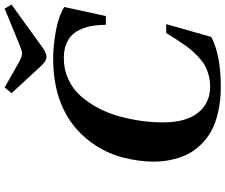

<svg xmlns="http://www.w3.org/2000/svg" viewBox="-92 -864 971 827"><g transform="rotate(-90 393.5 -450.5)"><path d="M110.8 -274.9Q110.8 -334.5 127.4 -401.4Q144 -468.3 180.2 -523.9Q299.8 -707 555.2 -707Q608.9 -707 672.6 -695.6Q736.3 -684.1 776.9 -659.2L737.8 -480H700.2Q699.7 -509.8 696.3 -533.9Q692.9 -558.1 683.1 -582.5Q673.3 -606.9 658 -623.8Q642.6 -640.6 616.9 -650.9Q591.3 -661.1 557.1 -661.1Q508.3 -661.1 466.3 -642.1Q424.3 -623 394.8 -589.8Q365.2 -556.6 342.5 -514.4Q319.8 -472.2 306.4 -423.6Q293 -375 286.4 -327.9Q279.8 -280.8 279.8 -234.9Q279.8 -134.3 321.8 -82.5Q363.8 -30.8 434.1 -30.8Q457.5 -30.8 479 -36.1Q500.5 -41.5 517.3 -49.6Q534.2 -57.6 552 -73Q569.8 -88.4 582.3 -101.6Q594.7 -114.7 611.1 -137.7Q627.4 -160.6 637.7 -176.8Q647.9 -192.9 665 -220.2H703.1L647.9 -25.9Q568.8 15.1 434.1 15.1Q374 15.1 324.5 3.7Q274.9 -7.8 242.2 -26.1Q209.5 -44.4 184.6 -70.3Q159.7 -96.2 146 -121.8Q132.3 -147.5 124 -177.5Q115.7 -207.5 113.3 -229.7Q110.8 -252 110.8 -274.9ZM405.8 -886.2 430.2 -916 536.1 -856Q562 -840.8 577.1 -840.8Q586.9 -840.8 619.1 -854L770 -916L787.1 -886.2L615.2 -762.2Q602.1 -752.4 596.7 -748.8Q591.3 -745.1 581.1 -740.5Q570.8 -735.8 563 -735.8Q550.8 -735.8 541.3 -742.7Q531.7 -749.5 518.1 -764.2Z"/></g></svg>

Font: Linguistics Pro
Style: Bold Italic
Weight: 700
Italic angle: -12°
Designer: Stefan Peev, Context Ltd
Foundry: Stefan Peev, Context Ltd
Version: Version 001.000